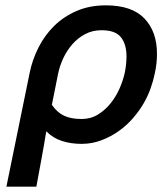

<svg xmlns="http://www.w3.org/2000/svg" viewBox="-20 -526 607 718"><path d="M285 -81Q319 -81 346 -97.5Q373 -114 393.5 -139.5Q414 -165 427.5 -196Q441 -227 447 -256Q453 -286 453 -315Q453 -361 432 -387Q411 -413 360 -413Q326 -413 298.5 -398.5Q271 -384 250.5 -360.5Q230 -337 216.5 -308Q203 -279 197 -249Q191 -220 185.5 -191.5Q180 -163 174 -134Q194 -105 220 -93Q246 -81 285 -81ZM91 -254Q101 -303 124 -348.5Q147 -394 182.5 -429Q218 -464 266.5 -485Q315 -506 376 -506Q473 -506 520 -457Q567 -408 567 -325Q567 -306 565 -288Q563 -270 559 -252Q553 -223 543 -195Q533 -167 518 -141Q502 -113 478.5 -85.5Q455 -58 425 -36.5Q395 -15 359.5 -1.5Q324 12 285 12Q246 12 212.5 1.5Q179 -9 153 -35Q145 15 136 63.5Q127 112 118 161L116 172H4L7 157Z"/></svg>

Font: Codetta
Style: Bold Italic
Weight: 700
Italic angle: -11°
Designer: Ulrich Proeller
Foundry: PROSA GmbH
Version: Version 2.00;September 29, 2018;FontCreator 11.5.0.2427 64-b